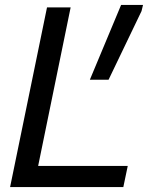

<svg xmlns="http://www.w3.org/2000/svg" viewBox="-20 -760 626 780"><path d="M561 -740 555 -715 421 -436H345L472 -740ZM21 0 171 -730H267L135 -86H499L481 0Z"/></svg>

Font: Nacelle
Style: Italic
Weight: 400
Italic angle: -12°
Designer: Sora Sagano
Foundry: Sora Sagano
Version: Version 1.000;FEAKit 1.0